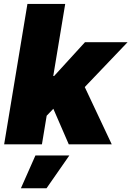

<svg xmlns="http://www.w3.org/2000/svg" viewBox="-20 -748 681 995"><path d="M197.3 -122.6 235.8 -354H260.3L420.4 -529.3H641.1L375 -250.5H319.8ZM1.5 0 122.1 -727.5H317.9L197.3 0ZM336.4 0 246.6 -207 396.5 -345.2 559.1 0ZM88.4 227.5 163.6 57.6H339.4L221.2 227.5Z"/></svg>

Font: Inter 24pt Black
Style: Italic
Weight: 900
Italic angle: -9.3988°
Designer: Rasmus Andersson
Foundry: rsms
Version: Version 4.001;git-66647c0bb